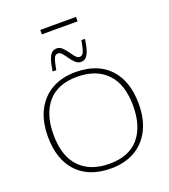

<svg xmlns="http://www.w3.org/2000/svg" viewBox="-188 -1215 1195 1358"><g transform="rotate(-20 410.0 -536.0)"><path d="M406 -717Q571 -717 661.2 -621Q751.5 -525 751.5 -353.5Q751.5 -238.5 709.5 -157Q667.5 -75.5 591.5 -32.8Q515.5 10 413.5 10Q248.5 10 158.2 -86Q68 -182 68 -353.5Q68 -469 110 -550.2Q152 -631.5 228 -674.2Q304 -717 406 -717ZM414 -25Q560.5 -25 635 -112Q709.5 -199 709.5 -353Q709.5 -516 629.2 -599Q549 -682 405.5 -682Q259.5 -682 184.8 -595Q110 -508 110 -354Q110 -191.5 190.2 -108.2Q270.5 -25 414 -25ZM551.5 -915Q542.5 -855 530.8 -824Q519 -793 504.2 -782Q489.5 -771 470.5 -771Q447.5 -771 429.2 -788Q411 -805 395.8 -827.2Q380.5 -849.5 366 -866.5Q351.5 -883.5 336 -883.5Q324 -883.5 315.5 -876.2Q307 -869 300 -846.2Q293 -823.5 284.5 -776H257Q266 -836 277.8 -867Q289.5 -898 304.5 -909Q319.5 -920 338 -920Q361.5 -920 379.5 -903Q397.5 -886 412.8 -863.8Q428 -841.5 442.5 -824.5Q457 -807.5 472.5 -807.5Q484.5 -807.5 493 -814.8Q501.5 -822 508.8 -845Q516 -868 524 -915ZM275.5 -1049V-1082.5H544.5V-1049Z"/></g></svg>

Font: Newsreader Caption ExtraLight
Style: Regular
Weight: 275
Designer: Hugues Gentile
Foundry: Production Type
Version: Version 1.001